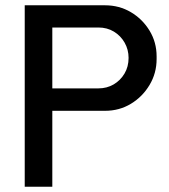

<svg xmlns="http://www.w3.org/2000/svg" viewBox="-20 -706 640 726"><path d="M73.5 0V-686H377Q431 -686 475 -659.9Q519 -633.8 545.6 -589.9Q572.2 -546 572.2 -492.8V-482.8Q572.2 -429.5 545.6 -384.9Q519 -340.2 475.1 -313.6Q431.2 -287 377 -287H177.8V0ZM177.8 -371.8H352Q384.2 -371.8 409.9 -386.9Q435.5 -402 450.9 -428Q466.2 -454 466.2 -487Q466.2 -518.5 451.2 -544.8Q436.2 -571 410.6 -586.5Q385 -602 352 -602H177.8Z"/></svg>

Font: Chivo Mono Medium
Style: Regular
Weight: 500
Monospace: yes
Designer: Hector Gatti
Foundry: Omnibus-Type
Version: Version 1.008